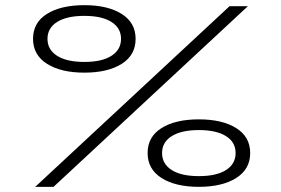

<svg xmlns="http://www.w3.org/2000/svg" viewBox="-20 -724 1090 744"><path d="M307 -442.5Q216 -442.5 162 -476.8Q108 -511 108 -573.5Q108 -636.5 162 -670.2Q216 -704 307 -704Q397.5 -704 451.5 -670Q505.5 -636 505.5 -573.5Q505.5 -510.5 451.5 -476.5Q397.5 -442.5 307 -442.5ZM940.5 -700 187.5 0H116.5L869.5 -700ZM307 -484Q375 -484 412 -507.8Q449 -531.5 449 -573.5Q449 -615.5 411.8 -639Q374.5 -662.5 307 -662.5Q239 -662.5 201.5 -639Q164 -615.5 164 -573.5Q164 -531.5 201.2 -507.8Q238.5 -484 307 -484ZM552 -131Q552 -194 606 -227.8Q660 -261.5 750.5 -261.5Q841.5 -261.5 895.5 -227.5Q949.5 -193.5 949.5 -131Q949.5 -68.5 895.2 -34.2Q841 0 750.5 0Q660 0 606 -34.2Q552 -68.5 552 -131ZM750.5 -41.5Q819 -41.5 856 -65.2Q893 -89 893 -131Q893 -173 855.8 -196.5Q818.5 -220 750.5 -220Q683 -220 645.5 -196.5Q608 -173 608 -131Q608 -89 645.2 -65.2Q682.5 -41.5 750.5 -41.5Z"/></svg>

Font: League Mono Extended Light
Style: Regular
Weight: 300
Width: 9
Designer: Tyler Finck
Foundry: The League of Moveable Type / Tyler Finck
Version: Version 2.210